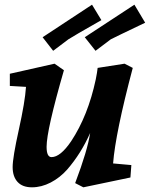

<svg xmlns="http://www.w3.org/2000/svg" viewBox="-20 -782 640 820"><path d="M91 -411 22 -415V-467L213 -510L253 -482Q179 -226 179 -155Q179 -111 200 -111Q238 -111 284 -179Q356 -288 389 -443Q395 -473 397 -492L512 -510L547 -492Q473 -213 463 -84L541 -77L537 -24L336 18L301 0Q354 -140 365 -214Q326 -126 267 -58Q236 -23 196.5 -2.5Q157 18 116.5 18Q76 18 55 -5Q34 -28 34 -68.5Q34 -109 60.5 -228.5Q87 -348 91 -411ZM554 -762 600 -685Q470 -623 453 -614L388 -565L342 -623ZM373 -762 413 -696Q290 -626 272 -614L207 -565L162 -623Z"/></svg>

Font: Andada
Style: Bold Italic
Weight: 700
Italic angle: -8.29999°
Designer: Carolina Giovagnoli
Foundry: Carolina Giovagnoli
Version: Version 1.003